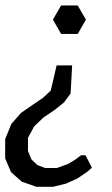

<svg xmlns="http://www.w3.org/2000/svg" viewBox="-32 -526 421 724"><path d="M314.5 106.5 298 121 260 147 216.5 166.5 167.5 178.5H139.5H105.5L50 159L9.5 123L-12.5 71.5V39V-1.5L11 -59L47.5 -100.5L91 -130.5L130 -157L159 -184L163.5 -202L181.5 -279.5H240L235.5 -195.5L234 -173L209.5 -140L173.5 -111L132 -83L97 -49.5L73.5 -6.5V23V43.5L86.5 75L109 96.5L138.5 107.5H155H182.5L224 92.5L254 74.5L273.5 59.5H279.5H290.5L296 70ZM292 -452 261 -505.5H198.5L167.5 -452L198.5 -398H261Z"/></svg>

Font: LatoHex
Style: Italic
Weight: 400
Italic angle: -7°
Designer: Lukasz Dziedzic
Foundry: tyPoland Lukasz Dziedzic
Version: Version 1.104; Western+Polish opensource